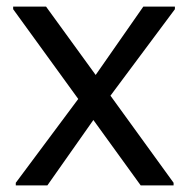

<svg xmlns="http://www.w3.org/2000/svg" viewBox="-20 -564 572 584"><path d="M512 -544H416L271 -336L120 -544H20V-536L218 -263L28 -8V0H124L264 -199L408 0H508V-8L316 -273L512 -536Z"/></svg>

Font: Kufam Arabic Latin Roman Normal
Style: Regular
Weight: 400
Designer: Wael Morcos & Artur Schmal
Version: Version 1.200;PS 001.200;hotconv 1.0.88;makeotf.lib2.5.64775